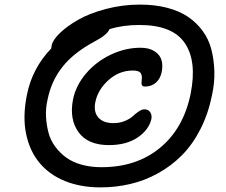

<svg xmlns="http://www.w3.org/2000/svg" viewBox="-20 -768 983 836"><path d="M417 47.9Q331.1 47.9 262.9 20.3Q194.8 -7.3 151.9 -59.1Q108.9 -110.8 93.5 -185.8Q78.1 -260.7 97.2 -355Q120.1 -470.7 203.1 -557.1Q203.1 -559.1 205.1 -570.8Q210 -594.2 241 -624.3Q272 -654.3 320.8 -682.1Q369.6 -710 441.4 -729Q513.2 -748 588.9 -748Q654.3 -748 707.8 -734.1Q761.2 -720.2 798.6 -694.8Q835.9 -669.4 862.3 -633.5Q888.7 -597.7 900.1 -553.5Q911.6 -509.3 913.3 -458.5Q915 -407.7 902.8 -352.1Q886.2 -270.5 851.8 -203.9Q817.4 -137.2 771.2 -91.1Q725.1 -44.9 667.5 -13.2Q609.9 18.6 547.1 33.2Q484.4 47.9 417 47.9ZM187 -334Q178.2 -295.4 180.4 -258.8Q182.6 -222.2 191.4 -189.5Q200.2 -156.7 220.5 -129.4Q240.7 -102.1 268.3 -82Q295.9 -62 335.2 -51Q374.5 -40 421.9 -40Q574.7 -40 677 -124.5Q779.3 -209 810.1 -359.9Q838.4 -502 784.4 -580.8Q730.5 -659.7 585.9 -659.2Q515.1 -659.2 457 -641.1Q446.3 -615.7 391.1 -586.9Q300.8 -538.6 252 -476.8Q203.1 -415 187 -334ZM454.1 -136.2Q362.8 -136.2 322 -192.4Q281.2 -248.5 297.9 -335Q310.1 -395.5 354.2 -447.5Q398.4 -499.5 461.9 -529.8Q525.4 -560.1 591.8 -560.1Q629.4 -560.1 652.8 -544.9Q676.3 -529.8 683.1 -506.6Q689.9 -483.4 684.1 -455.1Q678.7 -426.3 659.4 -408.7Q640.1 -391.1 610.8 -391.1Q601.1 -391.1 597.9 -397.9Q594.7 -404.8 597.2 -420.9Q599.6 -439.9 592 -450.4Q584.5 -460.9 558.1 -460.9Q499 -460.9 452.6 -419.4Q406.2 -377.9 395 -323.2Q386.7 -281.2 408 -256.6Q429.2 -231.9 474.1 -231.9Q501 -231.9 523.4 -241.2Q545.9 -250.5 558.1 -262Q570.3 -273.4 584 -282.7Q597.7 -292 608.9 -292Q625.5 -292 633.8 -279.8Q642.1 -267.6 639.2 -250Q628.4 -202.6 579.3 -169.4Q530.3 -136.2 454.1 -136.2Z"/></svg>

Font: Shantell Sans Normal
Style: Italic
Weight: 500
Italic angle: -11.31°
Designer: Stephen Nixon, Anya Danilova, Shantell Martin
Foundry: Arrow Type
Version: Version 1.006;[559af2be0]